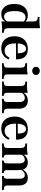

<svg xmlns="http://www.w3.org/2000/svg" viewBox="1228 -1900 683 3180"><g transform="rotate(90 1570.0 -309.5)"><path d="M335.5 8.9V-521.8Q335.5 -559.7 318.5 -575.8Q301.6 -591.9 260.5 -592.7V-622.6Q278.2 -621.8 294.4 -621Q310.5 -620.2 329 -620.2Q362.1 -620.2 391.9 -623Q421.8 -625.8 446.8 -631.5V-100Q446.8 -62.9 463.3 -46.8Q479.8 -30.6 521.8 -29V0Q504 -1.6 487.9 -2Q471.8 -2.4 453.2 -2.4Q420.2 -2.4 390.3 0.4Q360.5 3.2 335.5 8.9ZM215.3 11.3Q162.9 11.3 124.6 -14.9Q86.3 -41.1 65.7 -89.5Q45.2 -137.9 45.2 -204.8Q45.2 -275 68.1 -325Q91.1 -375 133.9 -401.6Q176.6 -428.2 234.7 -428.2Q277.4 -428.2 306.9 -412.9Q336.3 -397.6 348.4 -374.2L343.5 -348.4Q333.9 -366.9 313.7 -378.6Q293.5 -390.3 266.9 -390.3Q216.1 -390.3 189.5 -344.8Q162.9 -299.2 162.9 -208.9Q162.9 -124.2 186.7 -79.4Q210.5 -34.7 256.5 -34.7Q285.5 -34.7 307.3 -53.2Q329 -71.8 340.3 -105.6L344.4 -78.2Q330.6 -35.5 297.6 -12.1Q264.5 11.3 215.3 11.3Z M778.2 11.3Q717.7 11.3 673.4 -14.9Q629 -41.1 604.8 -90.3Q580.6 -139.5 580.6 -207.3Q580.6 -278.2 606.5 -327.4Q632.3 -376.6 679 -402.4Q725.8 -428.2 788.7 -428.2Q845.2 -428.2 883.9 -407.7Q922.6 -387.1 943.1 -344Q963.7 -300.8 962.1 -232.3H660.5L658.9 -261.3H861.3Q862.1 -300.8 854.4 -331.9Q846.8 -362.9 829.8 -381Q812.9 -399.2 786.3 -399.2Q751.6 -399.2 727 -364.9Q702.4 -330.6 697.6 -255.6L699.2 -252.4Q698.4 -245.2 698.4 -236.3Q698.4 -227.4 698.4 -216.1Q698.4 -135.5 728.6 -89.9Q758.9 -44.4 816.9 -44.4Q857.3 -44.4 886.7 -64.5Q916.1 -84.7 937.1 -125.8L963.7 -111.3Q940.3 -51.6 892.7 -20.2Q845.2 11.3 778.2 11.3Z M1025.8 0V-29Q1067.7 -29.8 1084.3 -42.3Q1100.8 -54.8 1100.8 -87.1V-316.9Q1100.8 -353.2 1084.7 -369.8Q1068.5 -386.3 1025.8 -387.9V-416.9Q1041.9 -416.1 1058.5 -415.3Q1075 -414.5 1091.9 -414.5Q1125.8 -414.5 1156 -417.3Q1186.3 -420.2 1212.1 -425.8V-87.1Q1212.1 -54 1229 -41.9Q1246 -29.8 1287.1 -29V0Q1275 -0.8 1254 -1.2Q1233.1 -1.6 1208.1 -2.4Q1183.1 -3.2 1158.1 -3.2Q1121 -3.2 1083.1 -2Q1045.2 -0.8 1025.8 0ZM1153.2 -500Q1127.4 -500 1106.9 -516.9Q1086.3 -533.9 1086.3 -562.9Q1086.3 -592.7 1106.9 -609.7Q1127.4 -626.6 1153.2 -626.6Q1179.8 -626.6 1200.4 -609.7Q1221 -592.7 1221 -563.7Q1221 -533.9 1200.4 -516.9Q1179.8 -500 1153.2 -500Z M1616.9 0V-29Q1646.8 -30.6 1657.7 -42.7Q1668.5 -54.8 1668.5 -87.1V-291.1Q1668.5 -334.7 1651.2 -356.5Q1633.9 -378.2 1600 -378.2Q1573.4 -378.2 1551.2 -363.7Q1529 -349.2 1512.1 -320.2L1512.9 -353.2Q1533.1 -388.7 1567.7 -408.5Q1602.4 -428.2 1647.6 -428.2Q1712.1 -428.2 1746 -389.9Q1779.8 -351.6 1779.8 -279.8V-87.1Q1779.8 -55.6 1796.4 -43.1Q1812.9 -30.6 1854.8 -29V0Q1842.7 -0.8 1821.8 -1.2Q1800.8 -1.6 1775.8 -2.4Q1750.8 -3.2 1726.6 -3.2Q1694.4 -3.2 1663.3 -2Q1632.3 -0.8 1616.9 0ZM1329.8 0V-29Q1372.6 -30.6 1388.7 -42.7Q1404.8 -54.8 1404.8 -87.1V-316.9Q1404.8 -354.8 1387.9 -370.6Q1371 -386.3 1329.8 -387.9V-416.9Q1346.8 -416.1 1363.3 -415.3Q1379.8 -414.5 1397.6 -414.5Q1432.3 -414.5 1461.7 -417.3Q1491.1 -420.2 1516.1 -425.8V-87.1Q1516.1 -54.8 1527.4 -42.7Q1538.7 -30.6 1567.7 -29V0Q1550 -0.8 1521.4 -2Q1492.7 -3.2 1461.3 -3.2Q1426.6 -3.2 1389.5 -2Q1352.4 -0.8 1329.8 0Z M2108.1 11.3Q2047.6 11.3 2003.2 -14.9Q1958.9 -41.1 1934.7 -90.3Q1910.5 -139.5 1910.5 -207.3Q1910.5 -278.2 1936.3 -327.4Q1962.1 -376.6 2008.9 -402.4Q2055.6 -428.2 2118.5 -428.2Q2175 -428.2 2213.7 -407.7Q2252.4 -387.1 2273 -344Q2293.5 -300.8 2291.9 -232.3H1990.3L1988.7 -261.3H2191.1Q2191.9 -300.8 2184.3 -331.9Q2176.6 -362.9 2159.7 -381Q2142.7 -399.2 2116.1 -399.2Q2081.5 -399.2 2056.9 -364.9Q2032.3 -330.6 2027.4 -255.6L2029 -252.4Q2028.2 -245.2 2028.2 -236.3Q2028.2 -227.4 2028.2 -216.1Q2028.2 -135.5 2058.5 -89.9Q2088.7 -44.4 2146.8 -44.4Q2187.1 -44.4 2216.5 -64.5Q2246 -84.7 2266.9 -125.8L2293.5 -111.3Q2270.2 -51.6 2222.6 -20.2Q2175 11.3 2108.1 11.3Z M2893.5 0V-29Q2920.2 -30.6 2930.2 -42.7Q2940.3 -54.8 2940.3 -87.1V-292.7Q2940.3 -334.7 2924.6 -356.5Q2908.9 -378.2 2878.2 -378.2Q2851.6 -378.2 2827.8 -361.7Q2804 -345.2 2786.3 -308.1L2782.3 -334.7Q2804 -383.1 2842.3 -405.6Q2880.6 -428.2 2925.8 -428.2Q2987.1 -428.2 3019.4 -389.9Q3051.6 -351.6 3051.6 -279.8V-87.1Q3051.6 -55.6 3068.1 -43.1Q3084.7 -30.6 3127.4 -29V0Q3115.3 -0.8 3094 -1.2Q3072.6 -1.6 3047.6 -2.4Q3022.6 -3.2 2999.2 -3.2Q2967.7 -3.2 2938.3 -2Q2908.9 -0.8 2893.5 0ZM2355.6 0V-29Q2398.4 -30.6 2414.5 -42.7Q2430.6 -54.8 2430.6 -87.1V-316.9Q2430.6 -354.8 2413.7 -370.6Q2396.8 -386.3 2355.6 -387.9V-416.9Q2373.4 -416.1 2389.9 -415.3Q2406.5 -414.5 2423.4 -414.5Q2457.3 -414.5 2486.7 -417.3Q2516.1 -420.2 2541.9 -425.8V-87.1Q2541.9 -54.8 2552 -42.7Q2562.1 -30.6 2588.7 -29V0Q2571.8 -0.8 2544.4 -2Q2516.9 -3.2 2487.1 -3.2Q2452.4 -3.2 2415.3 -2Q2378.2 -0.8 2355.6 0ZM2638.7 0V-29Q2665.3 -30.6 2675.4 -42.7Q2685.5 -54.8 2685.5 -87.1V-292.7Q2685.5 -334.7 2669.8 -356.5Q2654 -378.2 2623.4 -378.2Q2597.6 -378.2 2575.8 -363.7Q2554 -349.2 2537.9 -320.2L2538.7 -353.2Q2558.1 -388.7 2592.7 -408.5Q2627.4 -428.2 2671 -428.2Q2732.3 -428.2 2764.5 -390.7Q2796.8 -353.2 2796.8 -282.3V-87.1Q2796.8 -55.6 2807.3 -43.1Q2817.7 -30.6 2845.2 -29V0Q2830.6 -0.8 2801.6 -2Q2772.6 -3.2 2743.5 -3.2Q2712.9 -3.2 2683.5 -2Q2654 -0.8 2638.7 0Z"/></g></svg>

Font: Playfair
Style: Bold
Weight: 700
Designer: Claus Eggers Sørensen
Foundry: Claus Eggers Sørensen
Version: Version 2.001;gftools[0.9.30]